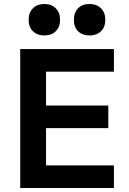

<svg xmlns="http://www.w3.org/2000/svg" viewBox="-20 -939 642 959"><path d="M484.5 -783Q463 -762 427 -762Q391 -762 370 -783Q349 -804 349 -840Q349 -876 370 -897.5Q391 -919 427 -919Q463 -919 484.5 -897.5Q506 -876 506 -840Q506 -804 484.5 -783ZM202 -762Q166 -762 144.5 -783Q123 -804 123 -840Q123 -876 144.5 -897.5Q166 -919 202 -919Q237 -919 258.5 -897.5Q280 -876 280 -840Q280 -804 258.5 -783Q237 -762 202 -762ZM81 0V-694H549V-581H210V-412H521V-299H210V-113H549V0Z"/></svg>

Font: Cantarell
Style: Bold
Weight: 700
Designer: Dave Crossland, Nikolaus Waxweiler, Florian Fecher, Jacques Le Bailly, Eben Sorkin, Alexei Vanyashin, Alexios Zavras, Em
Version: Version 0.303